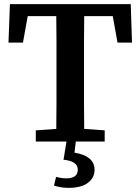

<svg xmlns="http://www.w3.org/2000/svg" viewBox="-20 -684 679 928"><path d="M21 -478 28 -664H612L618 -478H548L525 -606H387Q386 -545 386 -482Q386 -419 386 -356V-308Q386 -246 386 -184.5Q386 -123 387 -61L486 -54V0H153V-54L252 -61Q253 -122 253 -184Q253 -246 253 -308V-356Q253 -419 253 -481.5Q253 -544 252 -606H114L91 -478ZM287 88 302 -4H347L340 54Q386 61 411.5 81.5Q437 102 437 137Q437 175 405 199.5Q373 224 311 224Q288 224 270.5 220.5Q253 217 241 213L251 171Q263 174 275 176Q287 178 301 178Q356 178 356 136Q356 95 287 88Z"/></svg>

Font: Source Serif 4 SmText Semibold
Style: Regular
Weight: 600
Designer: Frank Grießhammer
Foundry: Adobe
Version: Version 4.005;hotconv 1.1.0;makeotfexe 2.6.0